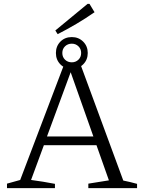

<svg xmlns="http://www.w3.org/2000/svg" viewBox="-20 -969 742 989"><path d="M615 -39Q650 -32 686 -22V0H435V-23L541 -40L477 -221H206L140 -42Q171 -38 201.5 -33Q232 -28 263 -22V0H16V-23L84 -42L314 -647H391ZM222 -266H461L344 -597ZM350 -614Q314 -614 291 -637.5Q268 -661 268 -696Q268 -731 291 -754.5Q314 -778 350 -778Q385 -778 408.5 -754.5Q432 -731 432 -696Q432 -661 408.5 -637.5Q385 -614 350 -614ZM350 -648Q370 -648 384 -661.5Q398 -675 398 -696Q398 -717 384 -730.5Q370 -744 350 -744Q329 -744 315 -730.5Q301 -717 301 -696Q301 -675 315 -661.5Q329 -648 350 -648ZM277 -793 265 -812 431 -949H441L467 -906Q421 -874 373.5 -846Q326 -818 277 -793Z"/></svg>

Font: Piazzolla Light
Style: Regular
Weight: 300
Designer: Juan Pablo del Peral
Foundry: Huerta Tipografica
Version: Version 1.330